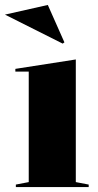

<svg xmlns="http://www.w3.org/2000/svg" viewBox="-42 -755 396 775"><path d="M22 0V-10L74 -20V-466H20V-477L264 -515V-20L316 -10V0ZM211 -579 -22 -696 151 -735 218 -584Z"/></svg>

Font: Kalnia SemiBold
Style: Regular
Weight: 600
Designer: Frida Medrano
Foundry: Frida Medrano
Version: Version 1.105